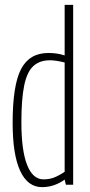

<svg xmlns="http://www.w3.org/2000/svg" viewBox="-20 -760 370 790"><path d="M251 0 246 -21Q203 10 153 10Q94 10 63 -57Q32 -124 32 -254Q32 -409 66.5 -475.5Q101 -542 179 -542Q195 -542 211 -540Q227 -538 246 -532V-740H281V0ZM246 -53V-503Q209 -512 186 -512Q143 -512 117 -488Q91 -464 79.5 -408Q68 -352 68 -257Q68 -141 91.5 -81.5Q115 -22 159 -22Q182 -22 201 -29Q220 -36 246 -53Z"/></svg>

Font: Georama Condensed ExtraLight
Style: Regular
Weight: 200
Width: 3
Designer: Jean-Baptiste Levee
Foundry: Production Type
Version: Version 1.000